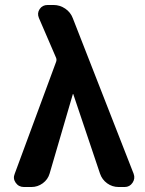

<svg xmlns="http://www.w3.org/2000/svg" viewBox="-20 -750 580 770"><path d="M76 0Q55 0 43 -17Q31 -34 39 -53L205 -502Q208 -510 205 -518L136 -678Q128 -697 139 -713.5Q150 -730 171 -730H195Q220 -730 241.5 -715.5Q263 -701 272 -677L516 -53Q523 -34 511.5 -17Q500 0 480 0H456Q430 0 409.5 -15Q389 -30 381 -54L274 -372Q274 -373 273 -373Q272 -373 272 -372L179 -54Q172 -30 151.5 -15Q131 0 106 0Z"/></svg>

Font: Rounded Mplus 1c Bold
Style: Bold
Weight: 700
Version: Version 1.059.20150529